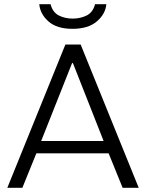

<svg xmlns="http://www.w3.org/2000/svg" viewBox="-20 -899 698 919"><path d="M15 0 293 -686H366L644 0H567L500 -165H154L87 0ZM177 -224H476L329 -597H325ZM327 -761Q252 -761 212 -796.5Q172 -832 168 -879H222Q232 -840 261.5 -825Q291 -810 328 -810Q365 -810 395 -825Q425 -840 435 -879H489Q485 -832 443.5 -796.5Q402 -761 327 -761Z"/></svg>

Font: Chivo ExtraLight
Style: Regular
Weight: 250
Designer: Hector Gatti
Foundry: Omnibus-Type
Version: Version 2.002